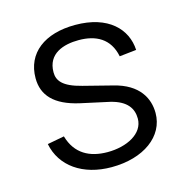

<svg xmlns="http://www.w3.org/2000/svg" viewBox="-85 -609 688 702"><g transform="rotate(-15 259.0 -258.5)"><path d="M254 10C376 10 460 -52 460 -140C460 -195 431 -254 337 -277L227 -305C155 -323 138 -349 138 -380C138 -451 200 -470 257 -470C322 -470 373 -444 387 -374L451 -381C447 -461 384 -527 259 -527C143 -527 69 -471 69 -376C69 -311 109 -267 201 -246L311 -222C372 -207 392 -175 392 -137C392 -80 327 -47 254 -47C187 -47 134 -74 114 -144L50 -132C67 -45 145 10 254 10Z"/></g></svg>

Font: United Sans Light
Style: Regular
Weight: 300
Designer: Pablo Impallari, Rodrigo Fuenzalida (Modified by Dan O. Williams)
Version: Version 1.000;PS 001.000;hotconv 1.0.88;makeotf.lib2.5.64775